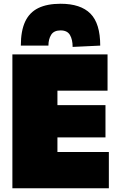

<svg xmlns="http://www.w3.org/2000/svg" viewBox="-20 -1003 640 1023"><path d="M46 0Q46 -55.5 46 -108.2Q46 -161 46 -229V-474Q46 -545.5 46 -600.5Q46 -655.5 46 -713H553V-520Q511 -520 463.2 -520Q415.5 -520 351 -520H194L286 -673Q286 -615.5 286 -560.5Q286 -505.5 286 -434V-269Q286 -201 286 -148.2Q286 -95.5 286 -40L210 -193H367Q420.5 -193 468.2 -193Q516 -193 560 -193V0ZM229 -271V-443H351Q412.5 -443 456.8 -443Q501 -443 542 -443V-271Q498.5 -271 454.5 -271Q410.5 -271 351 -271ZM367 -753Q367 -792 352.8 -816.5Q338.5 -841 303 -841Q267 -841 252.5 -817.5Q238 -794 238 -760H91Q91 -838.5 114 -887.8Q137 -937 184 -960Q231 -983 303 -983Q409.5 -983 461.8 -930.5Q514 -878 514 -760Z"/></svg>

Font: Commissioner Thin Black
Style: Regular
Weight: 900
Version: Version 1.000